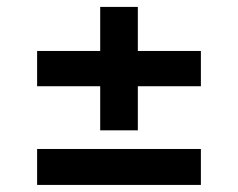

<svg xmlns="http://www.w3.org/2000/svg" viewBox="-20 -640 685 553"><path d="M86.9 -210.9H558.6V-107.4H86.9ZM86.9 -493.2H268.6V-620.1H377V-493.2H558.6V-391.6H377V-264.6H268.6V-391.6H86.9Z"/></svg>

Font: WEMIX Pretendard SemiBold
Style: Regular
Weight: 600
Designer: Base glyphs from Inter by Rasmus Andersson; Hangeul glyphs from Noto Sans CJK(Source Han Sans) by Jang Soo-young and Kan
Foundry: Kil Hyung-jin
Version: Version 1.000